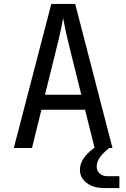

<svg xmlns="http://www.w3.org/2000/svg" viewBox="-20 -750 640 973"><path d="M50 0 240 -730H361L550 0H533Q500 27 485 49.5Q470 72 470 93Q470 115 485 129Q500 143 525 143H585V203H507Q452 203 418.5 176.5Q385 150 385 110Q385 83 401.5 56Q418 29 459 -2L411 -194H190L142 0ZM208 -270H392L336 -495Q320 -559 311 -602Q302 -645 300 -658Q298 -645 289 -602Q280 -559 264 -496Z"/></svg>

Font: JetBrainsMono NFM
Style: Regular
Weight: 400
Monospace: yes
Designer: Philipp Nurullin, Konstantin Bulenkov
Foundry: JetBrains
Version: Version 2.304; ttfautohint (v1.8.4.7-5d5b);Nerd Fonts 3.3.0